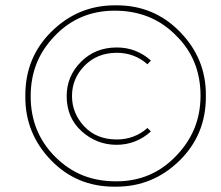

<svg xmlns="http://www.w3.org/2000/svg" viewBox="-20 -709 830 720"><path d="M416 -9H408Q267 -9 171 -108.5Q75 -208 75 -344V-352Q75 -495 174.5 -592Q274 -689 410 -689H418Q558 -689 655 -589.5Q752 -490 752 -354V-346Q752 -203 652.5 -106Q553 -9 416 -9ZM416 -29Q550 -29 641 -125Q732 -219 732 -350Q732 -487 639 -577Q548 -669 410 -669Q276 -669 185.5 -574.5Q138.5 -525.5 116.8 -469.8Q95 -414 95 -348Q95 -213 187 -121Q233 -75 289.2 -52Q345.5 -29 416 -29ZM417 -166Q343 -166 286.5 -216.5Q230 -267 230 -349Q230 -423 283.5 -477Q337 -531 418 -531Q491 -531 546 -482L533 -468Q484 -511 418 -511Q345 -511 297.5 -463Q250 -415 250 -349Q250 -284 296 -235Q342 -186 418 -186Q484 -186 533 -229L546 -216Q490 -166 417 -166Z"/></svg>

Font: Argentum Sans Thin
Style: Italic
Weight: 100
Italic angle: -11°
Designer: Julieta Ulanovsky (font), Cristiano Sobral (main changes and remaster)
Foundry: Julieta Ulanovsky (font), Cristiano Sobral (main changes and remaster)
Version: Version 2.007;June 15, 2022;FontCreator 14.0.0.2814 64-bit; 